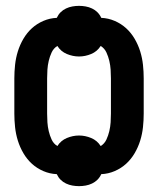

<svg xmlns="http://www.w3.org/2000/svg" viewBox="-20 -588 540 656"><path d="M250 48Q239 48 227.5 46Q216 44 205.5 39Q195 34 187 26Q179 18 174 7Q150 6 128 -3.5Q106 -13 89 -28.5Q72 -44 60 -64.5Q48 -85 41 -107.5Q34 -130 31.5 -153.5Q29 -177 29 -200V-320Q29 -343 31.5 -366.5Q34 -390 41 -412.5Q48 -435 60 -455.5Q72 -476 89 -491.5Q106 -507 128 -516.5Q150 -526 174 -527Q179 -538 187 -546Q195 -554 205.5 -559Q216 -564 227.5 -566Q239 -568 250 -568Q261 -568 272.5 -566Q284 -564 294.5 -559Q305 -554 313 -546Q321 -538 326 -527Q350 -526 372 -516.5Q394 -507 411 -491.5Q428 -476 440 -455.5Q452 -435 459 -412.5Q466 -390 468.5 -366.5Q471 -343 471 -320V-200Q471 -177 468.5 -153.5Q466 -130 459 -107.5Q452 -85 440 -64.5Q428 -44 411 -28.5Q394 -13 372 -3.5Q350 6 326 7Q321 18 313 26Q305 34 294.5 39Q284 44 272.5 46Q261 48 250 48ZM324 -89Q337 -97 343.5 -111Q350 -125 353.5 -140Q357 -155 358 -170Q359 -185 359 -200V-320Q359 -335 358 -350Q357 -365 353.5 -380Q350 -395 343.5 -409Q337 -423 324 -431Q312 -412 291.5 -403.5Q271 -395 250 -395Q229 -395 208.5 -403.5Q188 -412 176 -431Q163 -423 156.5 -409Q150 -395 146.5 -380Q143 -365 142 -350Q141 -335 141 -320V-200Q141 -185 142 -170Q143 -155 146.5 -140Q150 -125 156.5 -111Q163 -97 176 -89Q188 -108 208.5 -116.5Q229 -125 250 -125Q271 -125 291.5 -116.5Q312 -108 324 -89Z"/></svg>

Font: Iosevka Term Curly Heavy
Style: Regular
Weight: 900
Designer: Belleve Invis
Foundry: Belleve Invis
Version: Version 32.3.0